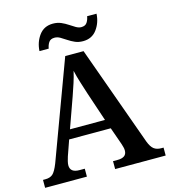

<svg xmlns="http://www.w3.org/2000/svg" viewBox="-131 -1020 993 1123"><g transform="rotate(-15 366.0 -458.0)"><path d="M2 0V-48H17Q45 -48 61.5 -62.5Q78 -77 96 -123L315 -714H426L644 -108Q657 -74 674 -61Q691 -48 718 -48H732V0H426V-48H456Q480 -48 494.5 -58Q509 -68 509 -91Q509 -101 506 -111.5Q503 -122 500 -132L463 -237H211L178 -143Q174 -131 170.5 -116.5Q167 -102 167 -92Q167 -48 223 -48H255V0ZM231 -293H443L384 -469Q372 -507 360 -544.5Q348 -582 340 -618Q332 -583 321 -549Q310 -515 296 -475ZM439 -771Q412 -771 390.5 -780.5Q369 -790 350.5 -802.5Q332 -815 315.5 -824.5Q299 -834 282 -834Q257 -834 246.5 -817.5Q236 -801 233 -781H177Q180 -835 210 -875.5Q240 -916 294 -916Q321 -916 343 -906.5Q365 -897 383.5 -884.5Q402 -872 418.5 -862.5Q435 -853 450 -853Q475 -853 485.5 -869.5Q496 -886 499 -906H556Q553 -852 523 -811.5Q493 -771 439 -771Z"/></g></svg>

Font: Noto Serif Hentaigana SemiBold
Style: Regular
Weight: 600
Designer: Kazuhiro Yamada
Foundry: nipponia
Version: Version 1.000; ttfautohint (v1.8.4.7-5d5b)